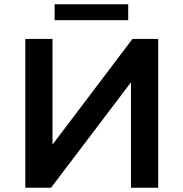

<svg xmlns="http://www.w3.org/2000/svg" viewBox="-20 -883 862 903"><path d="M99 -700H227V-203L603 -700H724V0H596V-496L220 0H99ZM237 -863H583V-788H237Z"/></svg>

Font: CMG Sans SemiBold
Style: Regular
Weight: 600
Designer: Julieta Ulanovsky
Foundry: Julieta Ulanovsky
Version: Version 7.200